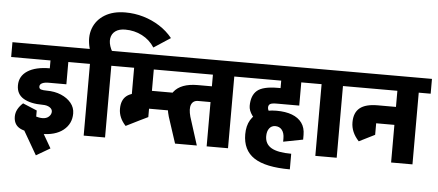

<svg xmlns="http://www.w3.org/2000/svg" viewBox="-90 -1119 3331 1459"><g transform="rotate(5 1575.0 -389.5)"><path d="M-25 -547V-660H536V-547ZM251 15V-105Q283 -105 301 -122Q319 -139 319 -160H482Q482 -81 421 -32.5Q360 16 251 15ZM246 -206Q152 -206 98.5 -238Q45 -270 45 -337L208 -342Q208 -325 223.5 -320.5Q239 -316 266 -316ZM319 -160Q319 -180 298.5 -193Q278 -206 246 -206L266 -316Q328 -316 376.5 -295.5Q425 -275 453.5 -240Q482 -205 482 -160ZM45 -337Q45 -408 106 -447.5Q167 -487 276 -487V-377Q244 -377 226 -368Q208 -359 208 -342ZM276 -377V-487H411V-377ZM275 -430V-630H411V-430ZM42 -99H168Q168 -82 175.5 -72.5Q183 -63 204 -63V10Q121 10 81.5 -16.5Q42 -43 42 -99ZM96 -204 195 -159Q168 -122 168 -99H42Q42 -155 96 -204ZM96 -204 204 -159V-45H96ZM252 15Q241 15 226 13.5Q211 12 194 9V-115Q211 -110 225 -107.5Q239 -105 252 -105ZM227 181 90 -56 196 -118 333 119Z M1045 -713Q1009 -769 950 -799.5Q891 -830 821 -830L811 -960Q882 -960 948.5 -940.5Q1015 -921 1072.5 -884.5Q1130 -848 1172 -796ZM572 -635 564 -663 727 -673 747 -635ZM564 -663Q541 -748 565.5 -815Q590 -882 653.5 -921Q717 -960 811 -960L821 -830Q774 -830 746 -809.5Q718 -789 712.5 -753.5Q707 -718 727 -673ZM576 0V-645H739V0ZM486 -547V-660H830V-547Z M758 -547V-660H1199V-547ZM913 -276V-630H1063V-276ZM989 -152V-301H1053V-183ZM991 -247V-384H1234V-247ZM833 -227Q833 -294 872.5 -326Q912 -358 995 -358V-270Q974 -270 966.5 -258.5Q959 -247 959 -227ZM887 -101Q833 -159 833 -227H959Q959 -199 986 -155ZM887 -101V-292H995V-155Z M1208 -199Q1172 -321 1224.5 -389.5Q1277 -458 1406 -458H1444L1458 -338H1420Q1400 -338 1387 -329.5Q1374 -321 1367.5 -305Q1361 -289 1362 -266Q1363 -243 1371 -214ZM1273 0 1208 -199 1371 -214 1439 0ZM1443 -338V-458H1518V-338ZM1119 -547V-660H1569V-547ZM1514 0V-645H1677V0ZM1424 -547V-660H1768V-547Z M2159 119Q1973 119 1885.5 61.5Q1798 4 1798 -118H1958Q1958 -57 2007 -28.5Q2056 0 2159 0ZM1718 -547V-660H2303V-547ZM1798 -116Q1798 -182 1824.5 -226.5Q1851 -271 1900.5 -293.5Q1950 -316 2019 -316V-199Q1991 -198 1974.5 -176Q1958 -154 1958 -116ZM1919 -188Q1869 -223 1841 -261.5Q1813 -300 1813 -335H1953Q1953 -314 1972 -295Q1991 -276 2016 -262ZM1813 -335Q1813 -415 1857 -452.5Q1901 -490 2015 -490V-370Q1978 -370 1965.5 -361.5Q1953 -353 1953 -335ZM2014 -370V-490H2188V-370ZM2035 -490V-660H2188V-490ZM2240 -115 2090 -86V-111L2240 -151ZM2090 -111Q2090 -152 2071.5 -175.5Q2053 -199 2019 -199V-316Q2089 -316 2138 -297.5Q2187 -279 2213.5 -242.5Q2240 -206 2240 -151Z M2343 0V-645H2506V0ZM2253 -547V-660H2597V-547Z M2547 -547V-660H2996V-547ZM2602 -279Q2602 -353 2646 -388.5Q2690 -424 2782 -424V-327Q2759 -327 2750.5 -314.5Q2742 -302 2742 -279ZM2662 -139Q2602 -203 2602 -279H2742Q2742 -248 2772 -199ZM2662 -139V-351H2782V-199ZM2780 -287V-424H2983V-287ZM2921 0V-645H3084V0ZM2831 -547V-660H3175V-547Z"/></g></svg>

Font: Akshar Light
Style: Bold
Weight: 700
Version: Version 1.100